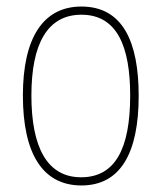

<svg xmlns="http://www.w3.org/2000/svg" viewBox="-20 -557 495 587"><path d="M404 -264C404 -428 356 -537 229 -537C111 -537 50 -440 50 -265C50 -88 110 10 229 10C347 10 404 -87 404 -264ZM76 -265C76 -423 125 -512 229 -512C339 -512 378 -413 378 -265C378 -102 332 -15 228 -15C124 -15 76 -107 76 -265Z"/></svg>

Font: Noto Sans Armenian Condensed Thin
Style: Regular
Weight: 100
Width: 3
Designer: Monotype Design Team
Foundry: Monotype Imaging Inc.
Version: Version 2.008